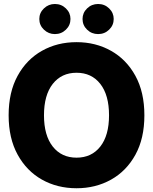

<svg xmlns="http://www.w3.org/2000/svg" viewBox="-20 -956 787 987"><path d="M373.5 11.7Q274.4 11.7 195.6 -32.7Q116.7 -77.1 70.6 -161.1Q24.4 -245.1 24.4 -363.3Q24.4 -482.4 70.6 -566.4Q116.7 -650.4 195.6 -694.8Q274.4 -739.3 373.5 -739.3Q471.7 -739.3 550.8 -694.8Q629.9 -650.4 676 -566.4Q722.2 -482.4 722.2 -363.3Q722.2 -244.1 676 -160.4Q629.9 -76.7 550.8 -32.5Q471.7 11.7 373.5 11.7ZM373.5 -145.5Q450.7 -145.5 495.6 -202.6Q540.5 -259.8 540.5 -363.3Q540.5 -467.3 495.6 -524.7Q450.7 -582 373.5 -582Q296.4 -582 251.2 -524.7Q206.1 -467.3 206.1 -363.3Q206.1 -259.8 251.2 -202.6Q296.4 -145.5 373.5 -145.5ZM262.2 -780.8Q229.5 -780.8 205.8 -803.5Q182.1 -826.2 182.1 -858.4Q182.1 -890.1 205.8 -912.8Q229.5 -935.5 262.2 -935.5Q295.4 -935.5 318.8 -912.8Q342.3 -890.1 342.3 -858.4Q342.3 -826.2 318.8 -803.5Q295.4 -780.8 262.2 -780.8ZM484.4 -780.8Q451.2 -780.8 427.7 -803.5Q404.3 -826.2 404.3 -858.4Q404.3 -890.1 427.7 -912.8Q451.2 -935.5 484.4 -935.5Q517.6 -935.5 541 -912.8Q564.5 -890.1 564.5 -858.4Q564.5 -826.2 541 -803.5Q517.6 -780.8 484.4 -780.8Z"/></svg>

Font: Inter Display Extra Bold
Style: Regular
Weight: 800
Designer: Rasmus Andersson
Foundry: rsms
Version: Version 4.000;git-4fc901f